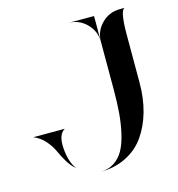

<svg xmlns="http://www.w3.org/2000/svg" viewBox="-105 -792 820 883"><g transform="rotate(-15 305.5 -350.0)"><path d="M300 -700H422V-577Q422 -628 386 -664Q350 -700 300 -700ZM545 -700H570Q545 -700 545 -577V-350Q545 -276 527.5 -213.5Q510 -151 476.5 -103Q443 -55 388.5 -27.5Q334 0 264 0Q302 0 330.5 -18.5Q359 -37 376 -67.5Q393 -98 403.5 -144Q414 -190 418 -239Q422 -288 422 -350V-577Q422 -628 458 -664Q494 -700 545 -700ZM158 -234Q124 -215 129 -148Q134 -81 162 -46Q141 -62 124 -90.5Q107 -119 96 -144Q85 -169 62.5 -195Q40 -221 8 -234Z"/></g></svg>

Font: Oscilla
Style: Regular
Weight: 400
Designer: Ryan Lin
Version: Version 1.0